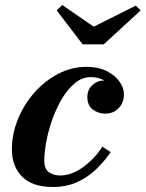

<svg xmlns="http://www.w3.org/2000/svg" viewBox="-20 -737 582 767"><path d="M354.5 -630.5 522.5 -714.5 542 -695.5 394.5 -560H310L206.5 -695.5L228.5 -717ZM422 -129.5Q398.5 -94.5 365.8 -62.5Q333 -30.5 289.8 -10.2Q246.5 10 191 10Q109.5 10 68.5 -31.2Q27.5 -72.5 27.5 -140Q27.5 -201 51.2 -259.8Q75 -318.5 116.5 -366Q158 -413.5 212 -441.8Q266 -470 326.5 -470Q371.5 -470 404.8 -453.8Q438 -437.5 456.5 -412.2Q475 -387 475 -360Q475 -326 453.5 -304.5Q432 -283 401 -283Q373 -283 351 -299.2Q329 -315.5 329 -349Q329 -379 349.2 -397.2Q369.5 -415.5 396 -415.5H397.5Q371.5 -429 343 -429Q309.5 -429 280.8 -406Q252 -383 229.2 -345.5Q206.5 -308 190.2 -263.2Q174 -218.5 165.5 -174Q157 -129.5 157 -94Q157 -62.5 175 -49.2Q193 -36 220.5 -36Q265.5 -36 311.2 -68.8Q357 -101.5 389 -151Z"/></svg>

Font: Bodoni* 06pt
Style: Bold Italic
Weight: 700
Italic angle: -13°
Version: Version 2.3